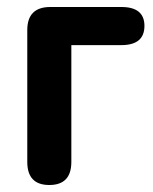

<svg xmlns="http://www.w3.org/2000/svg" viewBox="-20 -529 438 549"><path d="M121 0Q58 0 58 -66V-443Q58 -509 124 -509H327Q393 -509 393 -455Q393 -400 327 -400H184V-66Q184 0 121 0Z"/></svg>

Font: Zen Maru Gothic Black
Style: Regular
Weight: 900
Designer: Yoshimichi Ohira
Foundry: Positype
Version: Version 1.001